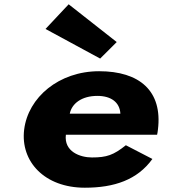

<svg xmlns="http://www.w3.org/2000/svg" viewBox="-20 -860 786 895"><path d="M300.1 -840 192.2 -725 446.9 -587 524.1 -664ZM712.3 -232C714 -238 715.4 -249 716.2 -256C738.3 -436 630.6 -528 442.1 -528C254.5 -528 111.1 -406 92.6 -256C74.4 -107 187.8 15 375.4 15C513.3 15 620.5 -22 690.4 -119L566.7 -183C509 -137 477.4 -126 408.4 -126C354 -126 277.4 -153 287.1 -232ZM305.2 -330C314.6 -377 360.2 -413 434 -413C496.9 -413 538.1 -384 541.2 -330Z"/></svg>

Font: Hussar
Style: BdSuprExtOblOne
Weight: 700
Foundry: Cannot Into Space Fonts
Version: Version 2.00